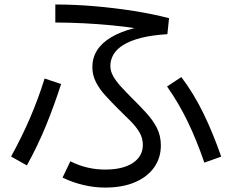

<svg xmlns="http://www.w3.org/2000/svg" viewBox="-20 -785 1040 860"><path d="M260.2 10.6 295.1 -62.6Q334.4 -42.9 373 -34.2Q411.6 -25.5 450.8 -25.5Q530.6 -25.5 575.2 -55.3Q619.8 -85.1 619.8 -135.7Q619.8 -165.9 605.4 -190.8Q591.1 -215.7 566.4 -241Q541.7 -266.3 511.4 -295.3Q479.1 -327.4 452.4 -356.7Q425.6 -386 409.6 -417.3Q393.7 -448.7 393.7 -484.4Q393.7 -568.2 478.7 -618.5Q563.8 -668.8 722.3 -680.2L715.4 -635.6Q598.3 -660.3 477.9 -671.9Q357.4 -683.4 227.8 -684.2V-764.9Q317.6 -764.7 406.9 -756.9Q496.2 -749.1 580.2 -735.8Q664.2 -722.4 737.2 -703.6L729.7 -631.9Q659.5 -627.6 610.8 -615Q562.1 -602.3 531.8 -583.3Q501.6 -564.2 487.9 -540.2Q474.3 -516.2 474.3 -489.5Q474.3 -467.1 486.5 -444.9Q498.6 -422.7 520 -399.1Q541.3 -375.6 569 -347.8Q605.4 -311.8 635.3 -279.1Q665.2 -246.5 682.9 -211.7Q700.5 -176.9 700.5 -133.7Q700.5 -77.7 670.3 -35.1Q640 7.6 584.2 31.4Q528.3 55.2 450 55.2Q403.3 55.2 354.8 43.9Q306.2 32.6 260.2 10.6ZM100.4 -44.2 29.6 -83.8Q77.1 -169.9 114.1 -255.6Q151.1 -341.4 179.8 -433.3L253.8 -408.7Q222.8 -312.8 186.2 -222.9Q149.6 -133.1 100.4 -44.2ZM970.8 -83.5 895.3 -56.5Q861 -156.9 820.6 -240.5Q780.2 -324.1 728.3 -397.5L792.2 -439.8Q847.9 -366.2 891.1 -277.4Q934.2 -188.7 970.8 -83.5Z"/></svg>

Font: Murecho Thin
Style: Regular
Weight: 100
Designer: Neil Summerour
Foundry: Positype
Version: Version 1.010